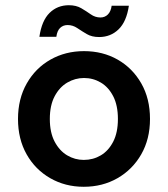

<svg xmlns="http://www.w3.org/2000/svg" viewBox="-20 -704 644 736"><path d="M301 12Q230 12 172.5 -21Q115 -54 82 -112.5Q49 -171 49 -248Q49 -325 82.5 -384Q116 -443 173.5 -475.5Q231 -508 302 -508Q374 -508 431 -475.5Q488 -443 521.5 -384.5Q555 -326 555 -248Q555 -171 521.5 -112.5Q488 -54 430.5 -21Q373 12 301 12ZM301 -91Q337 -91 366.5 -108.5Q396 -126 414 -161Q432 -196 432 -248Q432 -300 414 -335Q396 -370 366.5 -387.5Q337 -405 302 -405Q268 -405 238 -387.5Q208 -370 189.5 -335Q171 -300 171 -248Q171 -196 189.5 -161Q208 -126 237.5 -108.5Q267 -91 301 -91ZM360 -562Q332 -562 312.5 -573.5Q293 -585 276 -596.5Q259 -608 239 -608Q222 -608 210.5 -597Q199 -586 196 -563H131Q140 -625 170 -654.5Q200 -684 244 -684Q272 -684 291.5 -672.5Q311 -661 328 -649Q345 -637 365 -637Q382 -637 393.5 -648.5Q405 -660 408 -682H474Q465 -621 434.5 -591.5Q404 -562 360 -562Z"/></svg>

Font: DM Sans 24pt SemiBold
Style: Regular
Weight: 600
Designer: Colophon Foundry, Jonny Pinhorn
Foundry: Colophon Foundry
Version: Version 4.004;gftools[0.9.30]